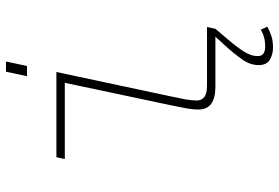

<svg xmlns="http://www.w3.org/2000/svg" viewBox="-165 -573 930 640"><g transform="rotate(-90 300.0 -253.0)"><path d="M331 0Q255 0 255 -56Q255 -77 259.5 -100Q264 -123 269 -148L344 -502H90L96 -530H380L299 -150Q293 -123 289 -101Q285 -79 285 -62Q285 -47 296 -37.5Q307 -28 335 -28H530L524 0ZM366 -628 381 -698H415L400 -628ZM461 192Q439 192 421 181.5Q403 171 403 144Q403 116 422 89Q441 62 472 28L507 -10L524 0L490 40Q461 74 447 97Q433 120 433 140Q433 155 442 160.5Q451 166 464 166Q498 166 521 151L531 173Q515 182 499 187Q483 192 461 192Z"/></g></svg>

Font: Geist Mono Thin
Style: Italic
Weight: 100
Italic angle: -12°
Monospace: yes
Designer: Basement.studio, Andrés Briganti, Mateo Zaragoza
Foundry: Basement.studio, Vercel, Andrés Briganti, Guido Ferreyra, Mateo Zaragoza
Version: Version 1.500; ttfautohint (v1.8.4.7-5d5b)